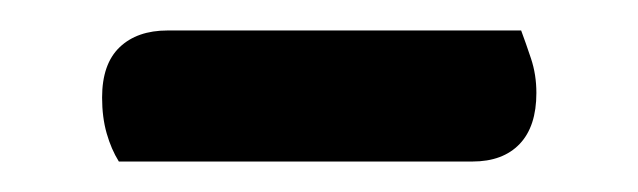

<svg xmlns="http://www.w3.org/2000/svg" viewBox="-20 -322 419 126"><path d="M58 -216Q53 -224 50 -234.5Q47 -245 47 -258Q47 -280 58.5 -291Q70 -302 90 -302H322Q325 -294 328.5 -283.5Q332 -273 332 -261Q332 -239 321 -227.5Q310 -216 290 -216Z"/></svg>

Font: Baloo Chettan 2 Medium
Style: Regular
Weight: 500
Designer: Maithili Shingre, Unnati Kotecha and Ek Type
Foundry: Ek Type
Version: Version 1.640;hotconv 1.0.111;makeotfexe 2.5.65597; ttfautoh